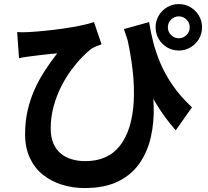

<svg xmlns="http://www.w3.org/2000/svg" viewBox="-20 -859 1040 958"><path d="M723.9 -748.9Q731.2 -701.8 744.4 -649.4Q757.6 -596.9 781.1 -541.9Q804.6 -486.8 842.7 -431.8Q880.7 -376.8 937.8 -323.6L856.9 -208.7Q802.5 -269.8 756.7 -345.6Q711 -421.4 672.2 -513.4Q633.5 -605.5 598.3 -714ZM65.6 -698.9Q92.7 -696.9 122.1 -698.9Q157.8 -700.7 203.7 -705.3Q249.7 -709.9 296.7 -716.7Q343.8 -723.4 384.1 -731.8Q424.5 -740.2 448.9 -748.9L486.8 -637.8Q476.2 -634.3 462.1 -628.7Q448 -623.1 436.3 -616Q416.1 -600.7 389.6 -573.5Q363 -546.4 335.4 -509.1Q307.8 -471.8 284.9 -426.3Q262 -380.8 247.5 -328.3Q233 -275.7 233 -218.3Q233 -174.2 246.4 -143.3Q259.9 -112.3 283.2 -93Q306.5 -73.7 338.1 -64.3Q369.7 -55 405.2 -55Q519.3 -55 579.4 -133.2Q639.5 -211.4 647.3 -353.5Q655 -495.6 610.5 -686.5L727.7 -495.1Q744 -414.3 746.8 -332.4Q749.5 -250.5 733 -176.7Q716.6 -102.9 676.9 -45.1Q637.3 12.6 569.8 46Q502.3 79.3 402.6 79.3Q342.3 79.3 288.6 62.5Q234.9 45.7 193.6 12.5Q152.2 -20.7 128.7 -71.5Q105.2 -122.2 105.2 -189.9Q105.2 -251 117.2 -304.9Q129.2 -358.8 150.4 -407.5Q171.6 -456.3 201.1 -502.1Q230.6 -548 265.5 -592.9Q246.9 -591.5 221.6 -588.7Q196.4 -585.8 172.7 -583.1Q149.1 -580.5 134.1 -578.2Q118.8 -576.5 105.4 -574.5Q92 -572.5 74.9 -568.9ZM817.6 -722.6Q817.6 -700.2 833.7 -684.2Q849.7 -668.1 872.1 -668.1Q894.5 -668.1 910.6 -684.2Q926.6 -700.2 926.6 -722.6Q926.6 -745.3 910.6 -761.3Q894.5 -777.4 872.1 -777.4Q849.7 -777.4 833.7 -761.3Q817.6 -745.3 817.6 -722.6ZM756.4 -722.6Q756.4 -754.8 772 -781.1Q787.5 -807.4 813.8 -823Q840 -838.6 872.1 -838.6Q904.2 -838.6 930.5 -823Q956.7 -807.4 972.4 -781.1Q988 -754.8 988 -722.6Q988 -690.7 972.4 -664.4Q956.7 -638.1 930.5 -622.5Q904.2 -606.9 872.1 -606.9Q840 -606.9 813.8 -622.5Q787.5 -638.1 772 -664.4Q756.4 -690.7 756.4 -722.6Z"/></svg>

Font: Noto Sans TC Thin
Style: Regular
Weight: 100
Designer: Ryoko NISHIZUKA 西塚涼子 (kana, bopomofo & ideographs); Paul D. Hunt (Latin, Greek & Cyrillic); Sandoll Communications 산돌커뮤니
Foundry: Adobe
Version: Version 2.004-H2;hotconv 1.0.118;makeotfexe 2.5.65603